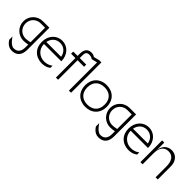

<svg xmlns="http://www.w3.org/2000/svg" viewBox="159 -1816 3132 3132"><g transform="rotate(45 1725.0 -250.0)"><path d="M225 200C300 200 400 175 400 0V-500H250C125 -500 25 -400 25 -275C25 -150 125 -50 250 -50C286 -50 322 -56 350 -62V0C350 75 325 150 225 150C150 150 75 25 75 25V100C75 100 125 200 225 200ZM75 -275C75 -375 150 -450 250 -450H350V-114C318 -107 277 -100 250 -100C150 -100 75 -175 75 -275Z M475 -250C475 -100 575 0 725 0C825 0 875 -50 875 -50V-100C875 -100 825 -50 725 -50C625 -50 525 -125 525 -250H925C925 -400 825 -500 700 -500C575 -500 475 -400 475 -250ZM529 -300C547 -395 614 -450 700 -450C786 -450 853 -395 871 -300Z M1250 -625 1350 -650V0H1400V-700H1350L1250 -675C1250 -675 1225 -700 1175 -700C1075 -700 1050 -625 1050 -550V-500H950V-450H1050V0H1100V-450H1250V-500H1100V-550C1100 -600 1100 -650 1175 -650C1225 -650 1250 -625 1250 -625Z M1725 0C1875 0 1975 -100 1975 -250C1975 -400 1875 -500 1725 -500C1575 -500 1475 -400 1475 -250C1475 -100 1575 0 1725 0ZM1525 -250C1525 -375 1600 -450 1725 -450C1850 -450 1925 -375 1925 -250C1925 -125 1850 -50 1725 -50C1600 -50 1525 -125 1525 -250Z M2225 200C2300 200 2400 175 2400 0V-500H2250C2125 -500 2025 -400 2025 -275C2025 -150 2125 -50 2250 -50C2286 -50 2322 -56 2350 -62V0C2350 75 2325 150 2225 150C2150 150 2075 25 2075 25V100C2075 100 2125 200 2225 200ZM2075 -275C2075 -375 2150 -450 2250 -450H2350V-114C2318 -107 2277 -100 2250 -100C2150 -100 2075 -175 2075 -275Z M2475 -250C2475 -100 2575 0 2725 0C2825 0 2875 -50 2875 -50V-100C2875 -100 2825 -50 2725 -50C2625 -50 2525 -125 2525 -250H2925C2925 -400 2825 -500 2700 -500C2575 -500 2475 -400 2475 -250ZM2529 -300C2547 -395 2614 -450 2700 -450C2786 -450 2853 -395 2871 -300Z M3225 -500C3125 -500 3050 -425 3050 -300V-500H3000V0H3050V-250C3050 -375 3100 -450 3200 -450C3300 -450 3350 -375 3350 -250V0H3400V-300C3400 -425 3325 -500 3225 -500Z"/></g></svg>

Font: LS-VG5000 Light
Style: Regular
Weight: 400
Designer: Justin Bihan, 2021
Foundry: Justin Bihan, 2021
Version: Version 1.000;Glyphs 3.1.2 (3151)